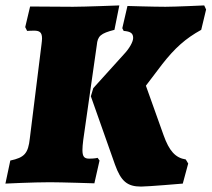

<svg xmlns="http://www.w3.org/2000/svg" viewBox="-37 -672 780 708"><path d="M116 -508 73 -162C67 -106 53 -91 1 -80L-17 5C-17 5 85 0 147 0C188 0 311 4 311 4L330 -80L323 -90C323 -90 313 -87 292 -87C274 -87 267 -94 267 -119C267 -128 268 -140 270 -156L320 -506C323 -539 334 -549 385 -562L403 -652C403 -652 273 -647 232 -647L74 -648L56 -572L63 -558C63 -558 78 -559 88 -559C109 -559 118 -553 118 -530C118 -524 117 -517 116 -508ZM307 -347 298 -317 387 -65C409 -4 432 16 483 16C508 16 637 5 637 5L657 -69L648 -84C610 -90 587 -115 566 -174L501 -356L561 -435C608 -495 647 -530 705 -562L723 -637L716 -652C716 -652 608 -647 573 -647C528 -647 433 -650 433 -650L414 -568L419 -558C445 -556 454 -549 454 -532C454 -518 440 -493 420 -472Z"/></svg>

Font: Alegreya SC Black
Style: Italic
Weight: 900
Italic angle: -7°
Designer: Juan Pablo del Peral
Foundry: Huerta Tipografica
Version: Version 2.007;PS 002.007;hotconv 1.0.88;makeotf.lib2.5.64775